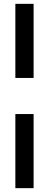

<svg xmlns="http://www.w3.org/2000/svg" viewBox="-20 -860 255 1000"><path d="M60 -454V-840H155V-454ZM60 120V-266H155V120Z"/></svg>

Font: Faculty Glyphic
Style: Regular
Weight: 400
Designer: Koto Studio, Dylan Young
Foundry: Koto Studio
Version: Version 1.004; ttfautohint (v1.8.4.7-5d5b)